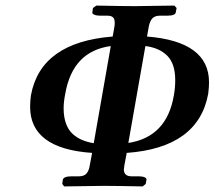

<svg xmlns="http://www.w3.org/2000/svg" viewBox="-20 -667 769 688"><path d="M501 -502 439.9 -154.8Q577.6 -175.8 603 -325.2Q607.9 -351.6 607.9 -379.9Q607.9 -438.5 579.6 -467Q551.3 -495.6 501 -502ZM315.9 -153.8 377 -502Q240.2 -483.4 213.9 -331.1Q208 -302.7 208 -278.8Q208 -247.6 216.6 -224.1Q225.1 -200.7 240.7 -186.8Q256.3 -172.9 274.7 -165.3Q293 -157.7 315.9 -153.8ZM425.8 -75.2Q423.8 -62.5 423.8 -60.1Q423.8 -35.2 451.2 -35.2H477.1Q489.7 -35.2 497.6 -32Q505.4 -28.8 504.9 -22.9L502 -7.8L491.2 1Q392.1 -1 353 -1L210 1L203.1 -7.8L205.1 -22.9Q208 -35.2 236.8 -35.2H263.2Q281.2 -35.2 290 -45.2Q298.8 -55.2 301.8 -75.2L310.1 -119.1Q87.9 -134.3 87.9 -284.2Q87.9 -303.7 90.8 -325.2Q125.5 -515.6 383.8 -536.1L390.1 -571.8Q391.1 -577.1 391.1 -585.9Q391.1 -599.1 384.8 -605Q378.4 -610.8 365.2 -610.8H338.9Q326.2 -610.8 317.9 -614.3Q309.6 -617.7 311 -623L313 -638.2L325.2 -647Q423.8 -645 462.9 -645L605 -647L612.8 -638.2L609.9 -623Q608.4 -610.8 579.1 -610.8H553.2Q535.2 -610.8 526.1 -601.3Q517.1 -591.8 513.2 -571.8L506.8 -536.1Q729 -518.6 729 -372.1Q729 -353.5 726.1 -331.1Q690.9 -137.7 434.1 -119.1Z"/></svg>

Font: Linux Libertine
Style: Bold Italic
Weight: 700
Italic angle: -11.5°
Designer: Philipp H. Poll
Foundry: Philipp H. Poll
Version: Version 4.0.5